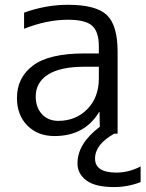

<svg xmlns="http://www.w3.org/2000/svg" viewBox="-20 -550 599 790"><path d="M449.2 219.7Q372.1 219.7 335.4 192.4Q298.8 165 298.8 122.1Q298.8 41 390.6 -28.3L389.6 -88.9H387.7Q328.1 9.8 204.1 9.8Q135.7 9.8 92.8 -33.2Q49.8 -76.2 49.8 -147.5Q49.8 -230.5 115.7 -280.3Q181.6 -330.1 327.1 -330.1H386.7V-359.4Q386.7 -419.9 358.9 -444.3Q331.1 -468.8 259.8 -468.8Q172.9 -468.8 79.1 -431.6V-498Q168.9 -530.3 259.8 -530.3Q375 -530.3 419.4 -488.3Q463.9 -446.3 463.9 -336.9V0H450.2Q371.1 43.9 371.1 102.5Q371.1 159.2 457 160.2Q510.7 160.2 558.6 134.8V199.2Q505.9 219.7 449.2 219.7ZM386.7 -275.4H327.1Q228.5 -275.4 177.7 -243.2Q127 -210.9 127 -153.3Q127 -108.4 152.3 -80.6Q177.7 -52.7 219.7 -52.7Q292 -52.7 339.4 -101.1Q386.7 -149.4 386.7 -227.5Z"/></svg>

Font: Mgen+ 1c regular
Style: Regular
Weight: 400
Designer: [Source Han Sans]
Ryoko NISHIZUKA  (kana & ideographs); Paul D. Hunt (Latin, Greek & Cyrillic); Wenlong ZHANG  (bopomofo
Version: Version 1.059.20150602